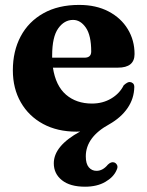

<svg xmlns="http://www.w3.org/2000/svg" viewBox="-20 -510 584 762"><path d="M442 166.5Q430.5 193 397.8 212Q365 231 317.5 231Q258 231 225.8 205.2Q193.5 179.5 193.5 138Q193.5 69 298 12Q290.5 12.5 283.5 12.5Q207.5 12.5 150.8 -18.2Q94 -49 62.5 -104Q31 -159 31 -231Q31 -307 62 -365.5Q93 -424 152 -457.2Q211 -490.5 294 -490.5Q361.5 -490.5 411 -464.5Q460.5 -438.5 487.2 -394.2Q514 -350 514 -295.5Q514 -241.5 448 -241.5H190Q201 -169.5 242 -134.2Q283 -99 345 -99Q387.5 -99 421 -118.8Q454.5 -138.5 471 -171.5Q486.5 -185.5 495.5 -184.5Q502.5 -184 507.8 -179.2Q513 -174.5 513 -164.5Q512 -118.5 486.2 -81Q460.5 -43.5 414 -17Q320.5 34 320.5 110.5Q320.5 140 332.5 154Q344.5 168 363 168Q388 168 408 143.5Q421 131 432.5 134.5Q440 136.5 444.5 144.8Q449 153 442 166.5ZM187 -289.5Q187 -285 187 -281H315Q342 -281 342 -305.5Q342 -369.5 320.8 -400.2Q299.5 -431 270 -431Q235 -431 211 -397.2Q187 -363.5 187 -289.5Z"/></svg>

Font: Fraunces 9pt
Style: Bold
Weight: 700
Version: Version 1.000;[b76b70a41]